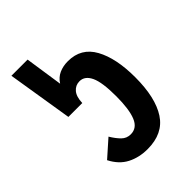

<svg xmlns="http://www.w3.org/2000/svg" viewBox="-178 -672 772 772"><g transform="rotate(-45 208.0 -286.0)"><path d="M204 12Q156 12 118 -7.5Q80 -27 57 -72L128 -135Q143 -110 159 -94Q175 -78 198 -78Q234 -78 249.5 -116Q265 -154 265 -228Q265 -307 249 -341Q233 -375 203 -375Q180 -375 165 -357.5Q150 -340 149 -305H70L25 -584H117L141 -423Q155 -445 177 -455Q199 -465 227 -465Q302 -465 337.5 -400.5Q373 -336 373 -228Q373 -112 332.5 -50Q292 12 204 12Z"/></g></svg>

Font: Noto Sans Thai ExtCond SemBd
Style: Regular
Weight: 600
Width: 2
Designer: Monotype Design Team
Foundry: Monotype Imaging Inc.
Version: Version 2.002; ttfautohint (v1.8.4.7-5d5b)